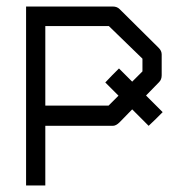

<svg xmlns="http://www.w3.org/2000/svg" viewBox="-20 -617 580 589"><path d="M324 -386 345 -407 385.5 -366.5 417 -398V-437L314 -537H119V-293H313L343.5 -323.5L303 -364ZM119 -231V-48H60V-597H326Q339 -597 347 -589L467 -470Q476 -461 476 -450V-386Q476 -373 468 -365L428 -324L479 -273L458 -252L436 -231L385.5 -281.5L347 -242Q336 -231 326 -231Z"/></svg>

Font: 3270 Nerd Font Mono
Style: Regular
Weight: 400
Monospace: yes
Version: Version 3.0.1;Nerd Fonts 3.0.0